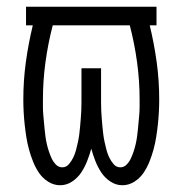

<svg xmlns="http://www.w3.org/2000/svg" viewBox="-20 -540 540 568"><path d="M158 8Q139 8 122.5 -2.5Q106 -13 95.5 -28.5Q85 -44 78 -61.5Q71 -79 66 -97Q61 -115 58 -134Q55 -153 53 -171.5Q51 -190 50 -208.5Q49 -227 49 -246Q49 -302 56.5 -356.5Q64 -411 77 -465H57V-520H443V-465H423Q436 -411 443.5 -356.5Q451 -302 451 -246Q451 -227 450 -208.5Q449 -190 447 -171.5Q445 -153 442 -134Q439 -115 434 -97Q429 -79 422 -61.5Q415 -44 404.5 -28.5Q394 -13 377.5 -2.5Q361 8 342 8Q323 8 306.5 -3Q290 -14 279.5 -30Q269 -46 262 -64Q255 -82 250 -100Q245 -82 238 -64Q231 -46 220.5 -30Q210 -14 193.5 -3Q177 8 158 8ZM164 -45Q176 -45 184 -54.5Q192 -64 197 -74.5Q202 -85 205 -96.5Q208 -108 210.5 -119.5Q213 -131 214.5 -142.5Q216 -154 217 -166Q218 -178 219 -189.5Q220 -201 220.5 -213Q221 -225 221 -236.5Q221 -248 221 -260V-338H279V-260Q279 -248 279 -236.5Q279 -225 279.5 -213Q280 -201 281 -189.5Q282 -178 283 -166Q284 -154 285.5 -142.5Q287 -131 289.5 -119.5Q292 -108 295 -96.5Q298 -85 303 -74.5Q308 -64 316 -54.5Q324 -45 336 -45Q347 -45 355 -53.5Q363 -62 367.5 -72Q372 -82 375.5 -92.5Q379 -103 381.5 -114Q384 -125 385.5 -136Q387 -147 388 -157.5Q389 -168 390 -179Q391 -190 392 -201Q393 -212 393 -223.5Q393 -235 393 -246Q393 -301 385.5 -356Q378 -411 364 -465H136Q122 -411 114.5 -356Q107 -301 107 -246Q107 -235 107 -223.5Q107 -212 108 -201Q109 -190 110 -179Q111 -168 112 -157.5Q113 -147 114.5 -136Q116 -125 118.5 -114Q121 -103 124.5 -92.5Q128 -82 132.5 -72Q137 -62 145 -53.5Q153 -45 164 -45Z"/></svg>

Font: Iosevka Fixed SS04 Light
Style: Regular
Weight: 300
Monospace: yes
Designer: Belleve Invis
Foundry: Belleve Invis
Version: Version 32.5.0